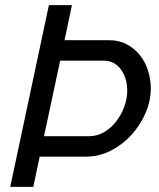

<svg xmlns="http://www.w3.org/2000/svg" viewBox="-20 -730 621 750"><path d="M171 -710H261L232 -573H406Q445 -573 475 -557Q505 -541 526 -515Q547 -489 558 -455Q569 -421 569 -385Q569 -336 548.5 -288.5Q528 -241 493.5 -203Q459 -165 413 -141.5Q367 -118 315 -118H135L110 0H20ZM328 -198Q359 -198 386 -213.5Q413 -229 433 -254.5Q453 -280 465 -312Q477 -344 477 -376Q477 -425 452 -459Q427 -493 385 -493H215L152 -198Z"/></svg>

Font: PTCRaleway Medium
Style: Italic
Weight: 500
Italic angle: -12°
Designer: Matt McInerney, Pablo Impallari, Rodrigo Fuenzalida
Foundry: Matt McInerney, Pablo Impallari, Rodrigo Fuenzalida
Version: Version 3.000g; ttfautohint (v1.5) -l 8 -r 28 -G 28 -x 14 -D